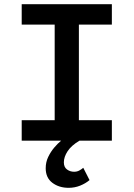

<svg xmlns="http://www.w3.org/2000/svg" viewBox="-20 -674 640 920"><path d="M309 226Q263 226 231 202Q199 178 199 132Q199 103 211 78Q223 53 240 33Q257 13 273 0H84V-98H242V-556H84V-654H516V-556H358V-98H516V0H361Q322 23 304 50.5Q286 78 286 104Q286 127 301 138Q316 149 335 149Q349 149 360 143Q371 137 379 130L409 189Q390 205 364 215.5Q338 226 309 226Z"/></svg>

Font: Source Code Pro ExtraLight SemiBold
Style: Regular
Weight: 600
Monospace: yes
Version: Version 1.018;hotconv 1.0.116;makeotfexe 2.5.65601